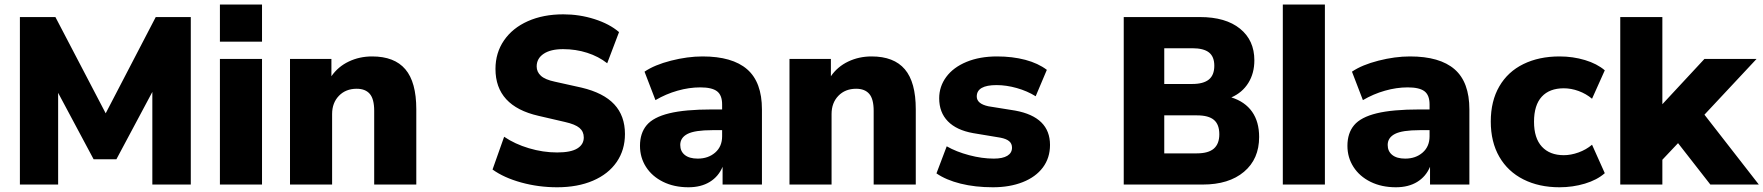

<svg xmlns="http://www.w3.org/2000/svg" viewBox="-20 -792 7568 824"><path d="M65.4 -718.8H217.8L433.6 -305.7L648.4 -718.8H798.8V0H633.8V-397.5L479.5 -108.4H381.8L229.5 -393.6V0H65.4Z M923.8 -772.5H1104.5V-613.3H923.8ZM923.8 -539.1H1104.5V0H923.8Z M1224.6 -539.1H1402.3V-464.8Q1430.7 -505.9 1476.6 -527.8Q1522.5 -549.8 1577.1 -549.8Q1672.9 -549.8 1719.7 -494.6Q1766.6 -439.5 1766.6 -323.2V0H1585.9V-316.4Q1585.9 -367.2 1566.9 -389.2Q1547.9 -411.1 1510.7 -411.1Q1463.9 -411.1 1434.6 -380.9Q1405.3 -350.6 1405.3 -302.7V0H1224.6Z M2093.8 -64.5 2143.6 -205.1Q2189.5 -173.8 2250 -155.8Q2310.5 -137.7 2371.1 -137.7Q2429.7 -137.7 2457.5 -154.8Q2485.4 -171.9 2485.4 -202.1Q2485.4 -227.5 2466.8 -243.2Q2448.2 -258.8 2404.3 -268.6L2291 -294.9Q2106.4 -336.9 2106.4 -496.1Q2106.4 -565.4 2143.1 -618.7Q2179.7 -671.9 2245.6 -701.2Q2311.5 -730.5 2397.5 -730.5Q2466.8 -730.5 2531.2 -710Q2595.7 -689.5 2636.7 -654.3L2585.9 -520.5Q2548.8 -549.8 2500 -565.4Q2451.2 -581.1 2396.5 -581.1Q2342.8 -581.1 2313 -561Q2283.2 -541 2283.2 -506.8Q2283.2 -483.4 2301.3 -466.8Q2319.3 -450.2 2361.3 -441.4L2475.6 -416Q2570.3 -393.6 2616.2 -344.2Q2662.1 -294.9 2662.1 -216.8Q2662.1 -148.4 2626.5 -96.7Q2590.8 -44.9 2524.9 -16.6Q2459 11.7 2371.1 11.7Q2291 11.7 2216.8 -8.8Q2142.6 -29.3 2093.8 -64.5Z M2726.6 -166Q2726.6 -220.7 2755.4 -254.9Q2784.2 -289.1 2852.1 -305.7Q2919.9 -322.3 3036.1 -322.3H3079.1V-343.8Q3079.1 -383.8 3057.1 -400.4Q3035.2 -417 2985.4 -417Q2937.5 -417 2887.7 -402.8Q2837.9 -388.7 2793 -362.3L2746.1 -484.4Q2789.1 -513.7 2859.9 -531.7Q2930.7 -549.8 2995.1 -549.8Q3123 -549.8 3186.5 -494.6Q3250 -439.5 3250 -322.3V0H3081.1V-76.2Q3063.5 -34.2 3025.9 -11.2Q2988.3 11.7 2934.6 11.7Q2873 11.7 2825.7 -11.7Q2778.3 -35.2 2752.4 -75.7Q2726.6 -116.2 2726.6 -166ZM2974.6 -111.3Q3019.5 -111.3 3049.3 -137.2Q3079.1 -163.1 3079.1 -207V-233.4H3037.1Q2961.9 -233.4 2930.7 -217.3Q2899.4 -201.2 2899.4 -169.9Q2899.4 -142.6 2918.9 -127Q2938.5 -111.3 2974.6 -111.3Z M3368.2 -539.1H3545.9V-464.8Q3574.2 -505.9 3620.1 -527.8Q3666 -549.8 3720.7 -549.8Q3816.4 -549.8 3863.3 -494.6Q3910.2 -439.5 3910.2 -323.2V0H3729.5V-316.4Q3729.5 -367.2 3710.4 -389.2Q3691.4 -411.1 3654.3 -411.1Q3607.4 -411.1 3578.1 -380.9Q3548.8 -350.6 3548.8 -302.7V0H3368.2Z M3999 -47.9 4043 -164.1Q4084 -140.6 4139.2 -126Q4194.3 -111.3 4245.1 -111.3Q4283.2 -111.3 4303.2 -123.5Q4323.2 -135.7 4323.2 -158.2Q4323.2 -175.8 4311 -186Q4298.8 -196.3 4273.4 -201.2L4156.2 -220.7Q4085 -233.4 4047.9 -271.5Q4010.7 -309.6 4010.7 -370.1Q4010.7 -420.9 4041 -461.9Q4071.3 -502.9 4127.9 -526.4Q4184.6 -549.8 4258.8 -549.8Q4325.2 -549.8 4380.4 -535.2Q4435.5 -520.5 4472.7 -492.2L4424.8 -378.9Q4388.7 -401.4 4343.8 -414.1Q4298.8 -426.8 4256.8 -426.8Q4171.9 -426.8 4171.9 -377.9Q4171.9 -346.7 4221.7 -335.9L4336.9 -317.4Q4486.3 -290 4486.3 -169.9Q4486.3 -114.3 4455.6 -73.2Q4424.8 -32.2 4369.1 -10.3Q4313.5 11.7 4241.2 11.7Q4165 11.7 4102.5 -3.9Q4040 -19.5 3999 -47.9Z M4802.7 -718.8H5129.9Q5240.2 -718.8 5301.8 -668.9Q5363.3 -619.1 5363.3 -533.2Q5363.3 -477.5 5337.4 -436Q5311.5 -394.5 5264.6 -374Q5323.2 -355.5 5353.5 -312.5Q5383.8 -269.5 5383.8 -204.1Q5383.8 -109.4 5318.8 -54.7Q5253.9 0 5141.6 0H4802.7ZM5116.2 -133.8Q5166 -133.8 5189.5 -154.3Q5212.9 -174.8 5212.9 -215.8Q5212.9 -257.8 5189.9 -277.3Q5167 -296.9 5117.2 -296.9H4976.6V-133.8ZM5096.7 -431.6Q5144.5 -431.6 5168 -450.7Q5191.4 -469.7 5191.4 -509.8Q5191.4 -548.8 5168.5 -566.9Q5145.5 -585 5096.7 -585H4976.6V-431.6Z M5485.4 -772.5H5666V0H5485.4Z M5762.7 -166Q5762.7 -220.7 5791.5 -254.9Q5820.3 -289.1 5888.2 -305.7Q5956.1 -322.3 6072.3 -322.3H6115.2V-343.8Q6115.2 -383.8 6093.3 -400.4Q6071.3 -417 6021.5 -417Q5973.6 -417 5923.8 -402.8Q5874 -388.7 5829.1 -362.3L5782.2 -484.4Q5825.2 -513.7 5896 -531.7Q5966.8 -549.8 6031.2 -549.8Q6159.2 -549.8 6222.7 -494.6Q6286.1 -439.5 6286.1 -322.3V0H6117.2V-76.2Q6099.6 -34.2 6062 -11.2Q6024.4 11.7 5970.7 11.7Q5909.2 11.7 5861.8 -11.7Q5814.5 -35.2 5788.6 -75.7Q5762.7 -116.2 5762.7 -166ZM6010.7 -111.3Q6055.7 -111.3 6085.4 -137.2Q6115.2 -163.1 6115.2 -207V-233.4H6073.2Q5998 -233.4 5966.8 -217.3Q5935.5 -201.2 5935.5 -169.9Q5935.5 -142.6 5955.1 -127Q5974.6 -111.3 6010.7 -111.3Z M6377.9 -270.5Q6377.9 -358.4 6414.6 -421.4Q6451.2 -484.4 6518.1 -517.1Q6585 -549.8 6672.9 -549.8Q6730.5 -549.8 6782.2 -534.2Q6834 -518.6 6867.2 -490.2L6812.5 -368.2Q6787.1 -389.6 6754.9 -401.4Q6722.7 -413.1 6691.4 -413.1Q6629.9 -413.1 6596.7 -377Q6563.5 -340.8 6563.5 -269.5Q6563.5 -199.2 6597.2 -162.6Q6630.9 -126 6691.4 -126Q6721.7 -126 6754.4 -137.7Q6787.1 -149.4 6812.5 -170.9L6867.2 -48.8Q6834 -19.5 6781.7 -3.9Q6729.5 11.7 6672.9 11.7Q6585 11.7 6518.1 -22Q6451.2 -55.7 6414.6 -119.1Q6377.9 -182.6 6377.9 -270.5Z M7114.3 0H6933.6V-718.8H7114.3V-344.7L7294.9 -539.1H7518.6L7294.9 -299.8L7528.3 0H7320.3L7181.6 -177.7L7114.3 -106.4Z"/></svg>

Font: Min Sans Black
Style: Regular
Weight: 900
Designer: Jinseong-Kim, NotoSansCJK, Nunito
Foundry: Jinseong-Kim
Version: Version 1.000